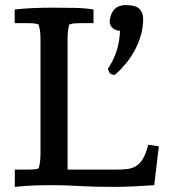

<svg xmlns="http://www.w3.org/2000/svg" viewBox="-20 -732 690 759"><path d="M434.1 -436Q418.9 -436 412.6 -444.8L406.2 -460Q422.9 -483.4 436.3 -517.6Q449.7 -551.8 453.1 -591.8L454.6 -610.4Q446.3 -610.4 438.7 -613.3Q431.2 -616.2 425.5 -621.1Q419.9 -626 416.7 -632.1Q413.6 -638.2 413.6 -645Q415 -665.5 421.1 -678.5Q427.2 -691.4 436 -698.7Q444.8 -706.1 455.6 -709Q466.3 -711.9 476.6 -711.9Q516.1 -711.9 531 -697Q545.9 -682.1 545.9 -657.2Q545.9 -624 536.9 -592.8Q527.8 -561.5 512.7 -533.2Q497.6 -504.9 477.1 -480.2Q456.5 -455.6 434.1 -436ZM193.4 0Q153.8 0 116 1.2Q78.1 2.4 38.6 6.8V-61.5H82Q96.7 -61.5 109.1 -62Q121.6 -62.5 132.3 -65.9Q140.1 -87.4 140.1 -125V-576.7Q140.1 -595.7 138.2 -609.9Q136.2 -624 132.3 -635.3Q121.6 -639.2 109.1 -639.9Q96.7 -640.6 82 -640.6H38.1V-694.3Q71.8 -698.2 108.9 -700Q146 -701.7 191.9 -701.7Q239.3 -701.7 279.5 -700.7Q319.8 -699.7 349.6 -694.3V-640.6H304.2Q290 -640.6 277.6 -639.9Q265.1 -639.2 253.9 -635.3Q250.5 -624 248.8 -609.9Q247.1 -595.7 247.1 -576.7V-61.5H433.1Q458 -61.5 478.5 -63.2Q499 -64.9 515.4 -74Q531.7 -83 544.2 -103Q556.6 -123 565.9 -159.7L607.9 -153.8L589.8 0Q546.9 2.9 505.9 4.9Q464.8 6.8 425.3 6.8Q352.5 6.8 293.7 3.4Q234.9 0 193.4 0Z"/></svg>

Font: Tienne
Style: Regular
Weight: 400
Designer: vernon adams
Foundry: vernon adams
Version: Version 1.001